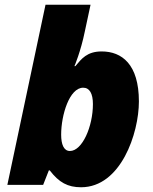

<svg xmlns="http://www.w3.org/2000/svg" viewBox="-20 -780 647 810"><path d="M322 10C490 10 566 -218 566 -352C566 -509 494 -563 409 -563C347 -563 324 -532 298 -501H294C294 -500 321 -564 338 -648L362 -760H172L11 0H162L186 -61H190C229 -10 266 10 322 10ZM275 -143C249 -143 238 -171 238 -212C238 -295 273 -410 331 -410C358 -410 372 -385 372 -341C372 -246 327 -143 275 -143Z"/></svg>

Font: Noto Sans UI Black
Style: Italic
Weight: 900
Italic angle: -372°
Designer: Monotype Design Team
Foundry: Monotype Imaging Inc.
Version: Version 1.901